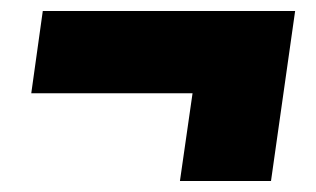

<svg xmlns="http://www.w3.org/2000/svg" viewBox="-20 -427 576 350"><path d="M518 -407 474 -97H308L331 -257H37L58 -407Z"/></svg>

Font: Fira Sans Black
Style: Italic
Weight: 900
Italic angle: -8°
Designer: Carrois Corporate & Edenspiekermann AG
Foundry: Carrois Corporate GbR & Edenspiekermann AG
Version: Version 4.203